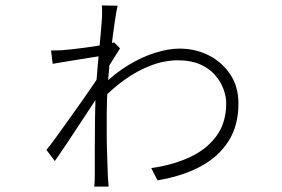

<svg xmlns="http://www.w3.org/2000/svg" viewBox="-20 -657 1040 707"><path d="M537 -38Q615 -49 677.5 -77.5Q740 -106 776.5 -155.5Q813 -205 813 -277Q813 -301 803 -328.5Q793 -356 772 -380.5Q751 -405 717 -420Q683 -435 636 -435Q586 -435 536 -416Q486 -397 440.5 -364.5Q395 -332 357 -292V-342Q404 -388 454 -418Q504 -448 552.5 -463Q601 -478 641 -478Q700 -478 749 -453Q798 -428 828 -383Q858 -338 858 -276Q858 -194 821 -136.5Q784 -79 717.5 -43.5Q651 -8 560 7ZM355 -585Q356 -596 356 -613.5Q356 -631 355 -637L413 -636Q409 -620 402.5 -576Q396 -532 389 -473.5Q382 -415 377.5 -353Q373 -291 373 -237Q373 -199 373 -161.5Q373 -124 374.5 -87Q376 -50 377 -11Q378 -1 378.5 9.5Q379 20 380 30H327Q328 24 328.5 11.5Q329 -1 329 -10Q329 -49 329 -107Q329 -165 330 -228Q331 -291 334 -343Q336 -371 339 -406Q342 -441 345.5 -476Q349 -511 351.5 -540Q354 -569 355 -585ZM361 -452Q352 -451 330 -447.5Q308 -444 280 -439.5Q252 -435 224.5 -430.5Q197 -426 174 -422L168 -471Q181 -471 190.5 -471.5Q200 -472 207 -472Q223 -473 249 -476Q275 -479 304.5 -483Q334 -487 359.5 -491.5Q385 -496 400 -501L422 -479Q412 -463 395 -436Q378 -409 367 -389L355 -324Q341 -302 319 -269.5Q297 -237 273.5 -200.5Q250 -164 226 -128.5Q202 -93 182 -64L151 -105Q166 -123 187.5 -153Q209 -183 233.5 -217Q258 -251 281.5 -284.5Q305 -318 323 -344.5Q341 -371 349 -385L351 -428Z"/></svg>

Font: Noto Sans JP Thin Light
Style: Regular
Weight: 300
Version: Version 2.004-H2;hotconv 1.0.118;makeotfexe 2.5.65603